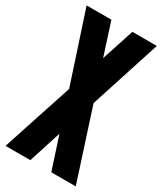

<svg xmlns="http://www.w3.org/2000/svg" viewBox="-221 -884 810 959"><g transform="rotate(30 184.5 -405.0)"><path d="M125 -810 185 -623 246 -810H387L256 -405L387 0H246L185 -187L125 0H-18L115 -405L-18 -810Z"/></g></svg>

Font: Transit CAT
Style: Regular
Weight: 400
Designer: Peter Wiegel
Foundry: Peter Wiegel
Version: 1.000